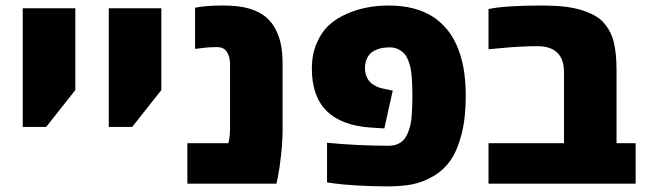

<svg xmlns="http://www.w3.org/2000/svg" viewBox="-20 -662 2325 692"><path d="M62 -204.6V-632.3H251.5V-337.4L146.5 -204.6Z M372.1 -204.6V-632.3H561.5V-337.4L456.5 -204.6Z M683.1 -634.3Q722.2 -642.1 782.2 -642.1Q842.3 -642.1 878.9 -630.9Q915.5 -619.6 938 -600.8Q960.4 -582 974.4 -554.2Q988.3 -526.4 993.4 -496.8Q998.5 -467.3 998.5 -431.2V-197.8Q998.5 -151.9 992.9 -102.3Q987.3 -52.7 981.9 -26.4L976.6 0H655.3V-146H803.2Q809.1 -169.9 809.1 -197.8V-431.2Q809.1 -456.5 798.1 -474.4Q787.1 -492.2 762.2 -492.2Q730.5 -492.2 695.8 -487.3L683.1 -485.8Z M1104 -414.1Q1104 -465.3 1121.1 -505.6Q1138.2 -545.9 1165.3 -571Q1192.4 -596.2 1230 -612.3Q1297.4 -642.1 1381.3 -642.1Q1479 -642.1 1543.5 -599.6Q1566.9 -584 1588.9 -558.6Q1610.8 -533.2 1625.5 -500Q1658.7 -426.8 1658.7 -316.4Q1658.7 -237.3 1643.6 -178.5Q1628.4 -119.6 1603.8 -84.2Q1579.1 -48.8 1542 -27.1Q1504.9 -5.4 1466.8 2.2Q1428.7 9.8 1374.3 9.8Q1319.8 9.8 1264.4 6.3Q1209 2.9 1184.1 -1L1158.7 -4.4V-147.5Q1270 -136.7 1381.3 -136.7Q1430.7 -136.7 1449.2 -181.2Q1460.9 -208.5 1463.1 -236.6Q1465.3 -264.6 1465.8 -279.3Q1466.3 -293.9 1466.3 -316.4Q1466.3 -338.9 1465.8 -353.5Q1465.3 -368.2 1463.6 -388.4Q1461.9 -408.7 1458.7 -421.6Q1455.6 -434.6 1449.2 -449.2Q1442.9 -463.9 1434.1 -471.7Q1413.1 -491.2 1385.7 -491.2Q1358.4 -491.2 1341.1 -484.6Q1323.7 -478 1315.4 -469.7Q1307.1 -461.4 1302.2 -450.2Q1295.4 -434.1 1295.4 -416.5Q1295.4 -398.9 1302.2 -383.8Q1309.1 -368.7 1319.8 -360.8Q1337.4 -348.1 1355.5 -343.8L1395.5 -335.4L1365.2 -199.2L1317.9 -202.1Q1104 -215.8 1104 -414.1Z M1934.6 -642.1Q2023.4 -642.1 2074.7 -626Q2131.8 -608.4 2155.8 -580.1Q2184.1 -547.9 2192.9 -506.8Q2202.1 -466.3 2202.1 -409.7V-146H2271V0H1740.7V-146H2012.7V-401.4Q2012.7 -495.6 1916.5 -495.6Q1856 -495.6 1771 -487.3L1740.7 -484.4V-629.4Q1799.8 -642.1 1934.6 -642.1Z"/></svg>

Font: Open Sans Hebrew Extra Bold
Style: Regular
Weight: 800
Foundry: Ascender Corporation, Yanek Iontef
Version: Version 2.001;PS 002.001;hotconv 1.0.70;makeotf.lib2.5.58329